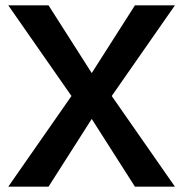

<svg xmlns="http://www.w3.org/2000/svg" viewBox="-20 -700 687 720"><path d="M248 -340 11 -680H162L324 -426L486 -680H636L399 -340L636 0H486L324 -254L162 0H11Z"/></svg>

Font: Teachers SemiBold
Style: Regular
Weight: 600
Designer: Alfredo Marco Pradil & Chank Diesel
Version: Version 0.009